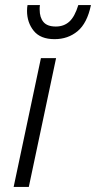

<svg xmlns="http://www.w3.org/2000/svg" viewBox="-20 -740 380 760"><path d="M34 0 142 -510H202L94 0ZM87 -697Q87 -703 87.5 -709.5Q88 -716 89 -720H138Q137 -714 137 -710Q137 -706 137 -702Q137 -671 152 -653Q167 -635 201 -635Q233 -635 254.5 -654.5Q276 -674 290 -720H340Q325 -648 287 -616.5Q249 -585 196 -585Q140 -585 113.5 -618Q87 -651 87 -697Z"/></svg>

Font: Radio Canada Light
Style: Italic
Weight: 300
Italic angle: -12°
Designer: Charles Daoud, Etienne Aubert Bonn, Alexandre Saumier Demers, Jacques Le Bailly
Foundry: Radio-Canada
Version: Version 2.104; ttfautohint (v1.8.4.7-5d5b);gftools[0.9.28.de